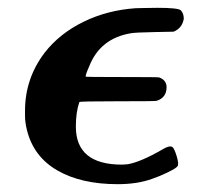

<svg xmlns="http://www.w3.org/2000/svg" viewBox="-20 -464 523 491"><path d="M174 -140Q174 -43 292 -43Q295 -43 300 -43.5Q305 -44 307 -44Q340 -50 394 -81Q413 -93 421 -88Q426 -84 432 -64Q438 -44 434 -39Q431 -34 409.5 -23.5Q388 -13 370 -7Q332 7 281 7Q188 7 127 -28Q66 -63 49 -131Q44 -151 44 -167V-181Q44 -263 94 -329Q132 -378 193 -408Q254 -438 327 -443Q328 -443 348 -443.5Q368 -444 383 -444Q434 -444 442 -438Q450 -430 450 -416Q446 -392 424 -383L376 -382Q325 -381 315 -379Q236 -366 208 -294Q199 -274 199 -268Q199 -267 291 -267Q385 -267 387 -266Q406 -259 406 -241Q406 -214 380 -206Q375 -205 279 -205Q183 -205 183 -203Q174 -178 174 -140Z"/></svg>

Font: MathJax_Math
Style: Bold Italic
Weight: 700
Version: Version 1.1